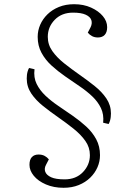

<svg xmlns="http://www.w3.org/2000/svg" viewBox="-20 -735 621 912"><path d="M507 -196Q507 -188 506 -179Q505 -170 502.5 -161.5Q500 -153 496 -146L470 -152Q474 -191 459.5 -221.5Q445 -252 418 -277.5Q391 -303 357 -326Q323 -349 288.5 -373Q254 -397 224.5 -424Q195 -451 177 -484.5Q159 -518 159 -560Q159 -590 171 -617.5Q183 -645 205.5 -667Q228 -689 260 -702Q292 -715 332 -715Q377 -715 412.5 -699Q448 -683 468.5 -658.5Q489 -634 489 -606Q489 -582 477.5 -569.5Q466 -557 445 -557Q429 -557 417 -563.5Q405 -570 397 -580L410 -605Q419 -623 414 -639Q409 -655 387.5 -665Q366 -675 327 -675Q273 -675 240 -641Q207 -607 207 -560Q207 -523 228.5 -492.5Q250 -462 284.5 -434.5Q319 -407 357 -380.5Q395 -354 429.5 -326.5Q464 -299 485.5 -267Q507 -235 507 -196ZM107 -362Q107 -371 108 -379.5Q109 -388 111.5 -396.5Q114 -405 118 -412L144 -406Q139 -367 154 -336.5Q169 -306 196 -280.5Q223 -255 257 -232Q291 -209 325.5 -185Q360 -161 389.5 -134Q419 -107 437 -73.5Q455 -40 455 2Q455 32 443 59.5Q431 87 408.5 109Q386 131 354 144Q322 157 282 157Q235 157 198 141Q161 125 140.5 100Q120 75 120 48Q120 23 131.5 11Q143 -1 163 -1Q180 -1 192 5.5Q204 12 212 22L199 47Q189 65 195 81Q201 97 223 107Q245 117 287 117Q341 117 374 82.5Q407 48 407 2Q407 -35 385.5 -65.5Q364 -96 329.5 -123.5Q295 -151 257 -177.5Q219 -204 184.5 -231.5Q150 -259 128.5 -291Q107 -323 107 -362Z"/></svg>

Font: Literata 18pt ExtraLight
Style: Italic
Weight: 250
Italic angle: -2°
Designer: Latin by Veronika Burian and Jose Scaglione. Greek by Irene Vlachou. Cyrillic by Vera Evstafieva
Foundry: TypeTogether
Version: Version 3.103;gftools[0.9.29]